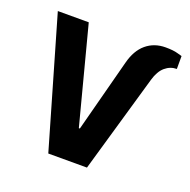

<svg xmlns="http://www.w3.org/2000/svg" viewBox="-98 -605 691 700"><g transform="rotate(20 247.5 -255.0)"><path d="M15 -500H135L233 -125H237L311 -407Q324 -458 355 -484Q386 -510 430 -510Q460 -510 477 -505Q494 -500 495 -500V-450Q470 -450 450 -433Q430 -416 420 -381L310 0H160Z"/></g></svg>

Font: Cuprum
Style: Bold
Weight: 700
Designer: Jovanny Lemonad
Foundry: Jovanny Lemonad
Version: Version 2.000